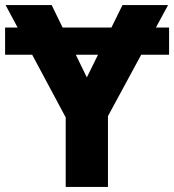

<svg xmlns="http://www.w3.org/2000/svg" viewBox="-22 -734 684 754"><path d="M642 -626V-519H-2V-626ZM319 -430 459 -714H638L402 -278V0H236V-273L0 -714H181Z"/></svg>

Font: Noto Sans UI Extra
Style: Regular
Weight: 800
Designer: Monotype Design Team
Foundry: Monotype Imaging Inc.
Version: Version 1.901